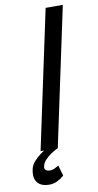

<svg xmlns="http://www.w3.org/2000/svg" viewBox="-125 -708 466 913"><g transform="rotate(-10 108.0 -251.5)"><path d="M23 0 165 -667H248L106 0ZM106 0Q106 0 95 5.5Q84 11 69.5 21Q55 31 42.5 44.5Q30 58 27 74Q24 86 31.5 92Q39 98 52 98Q65 98 79.5 90Q94 82 94 82L109 133Q94 146 76 155Q58 164 37 164Q-2 164 -20 142Q-38 120 -29 78Q-25 58 -9.5 41Q6 24 24 11Q42 -2 55.5 -9Q69 -16 69 -16Z"/></g></svg>

Font: Epunda Sans
Style: Italic
Weight: 400
Italic angle: -12.0243°
Designer: Simon Atzbach
Foundry: typofactur
Version: Version 2.204; ttfautohint (v1.8.4.7-5d5b)